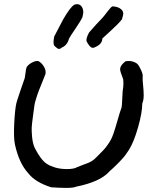

<svg xmlns="http://www.w3.org/2000/svg" viewBox="-20 -911 770 938"><path d="M303 7Q275 7 230 4Q151 -21 117 -66Q73 -114 53 -205Q46 -238 49.5 -307.5Q53 -377 60 -407Q60 -410 79 -466.5Q98 -523 101 -530Q102 -534 103.5 -547Q105 -560 107 -571.5Q109 -583 113 -587Q122 -598 137.5 -606Q153 -614 166 -613Q182 -606 194 -586.5Q206 -567 202 -549Q200 -543 189.5 -517.5Q179 -492 171 -471.5Q163 -451 156 -428Q149 -405 148 -395Q147 -387 141.5 -346.5Q136 -306 135 -290Q134 -274 136.5 -244.5Q139 -215 148 -192Q167 -154 186.5 -130.5Q206 -107 237 -97Q266 -85 307 -85Q341 -85 356 -94Q366 -98 382.5 -104.5Q399 -111 409 -114.5Q419 -118 430.5 -125.5Q442 -133 450 -142Q457 -149 468.5 -160.5Q480 -172 487 -179.5Q494 -187 503.5 -200Q513 -213 522 -229Q533 -249 551 -312Q569 -375 574 -386Q576 -394 577.5 -434Q579 -474 582 -485Q584 -505 582 -523Q582 -525 575.5 -541.5Q569 -558 569 -561Q559 -586 594 -612Q627 -617 651 -599Q660 -589 669.5 -568Q679 -547 677 -537Q676 -522 679 -495Q682 -468 682 -445Q682 -422 675 -405Q675 -361 654.5 -289Q634 -217 610 -179Q601 -165 593 -154Q585 -143 573.5 -131Q562 -119 557.5 -114Q553 -109 536.5 -93.5Q520 -78 515 -74Q471 -23 352 1Q340 7 303 7ZM429 -678Q418 -681 403 -709Q399 -722 415 -752Q453 -796 477 -820Q486 -829 503 -852Q520 -875 529 -880Q556 -879 571 -866.5Q586 -854 581 -836L576 -817Q561 -797 522.5 -762Q484 -727 480 -723Q480 -695 443 -680Q437 -676 429 -678ZM245 -688Q238 -699 245 -733L288 -815Q322 -875 343 -888Q363 -895 375 -883.5Q387 -872 387 -849L383 -828Q374 -808 349.5 -772.5Q325 -737 317 -722Q309 -690 281 -678Q275 -672 268 -672Q261 -672 245 -688Z"/></svg>

Font: Excalifont
Style: Regular
Weight: 400
Designer: Your Own Font Foundry (Virgil); Ján Filípek / DizajnDesign (Excalifont, modifications)
Foundry: Your Own Font Foundry (Virgil); Ján Filípek / DizajnDesign (Excalifont, modifications)
Version: Version 1.000;Glyphs 3.2 (3227)